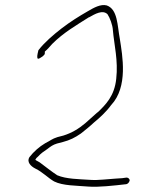

<svg xmlns="http://www.w3.org/2000/svg" viewBox="-20 -639 570 745"><path d="M126 -431C123 -417 125 -411 128 -411C130 -411 133 -412 139 -416C152 -425 155 -427 154 -439C164 -447 173 -458 183 -469C226 -512 276 -541 325 -572H326C349 -585 378 -602 397 -584C406 -571 417 -542 418 -522C423 -464 439 -405 431 -333C424 -266 390 -233 359 -203H358C343 -190 326 -174 311 -161C285 -139 258 -123 226 -113L203 -107C181 -100 177 -94 155 -83C133 -70 111 -51 94 -29C83 -11 99 6 117 15C146 29 167 52 190 65C224 82 276 81 324 85C362 88 424 81 467 76H468C474 76 481 70 483 62C484 56 478 50 471 50C459 52 452 53 429 54C396 56 361 61 332 59C286 56 237 56 202 41C179 26 157 8 134 -9C128 -13 122 -15 117 -19C120 -25 122 -27 127 -31C139 -44 149 -51 164 -61C177 -71 185 -77 201 -82L224 -88C251 -95 271 -105 294 -121L320 -142C329 -149 337 -157 345 -164C367 -182 393 -206 411 -231C478 -302 455 -423 445 -488C435 -541 437 -603 394 -618C370 -624 344 -609 320 -595C287 -576 253 -555 218 -528C187 -504 152 -474 129 -444ZM294 -121Z"/></svg>

Font: Stray Cat
Style: LtCnObl
Weight: 300
Version: Version 1.0